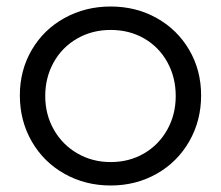

<svg xmlns="http://www.w3.org/2000/svg" viewBox="-20 -559 679 590"><path d="M41 -266Q41 -343 77.5 -405.5Q114 -468 178 -503.5Q242 -539 320 -539Q398 -539 461.5 -503.5Q525 -468 561.5 -405.5Q598 -343 598 -266Q598 -188 561.5 -124.5Q525 -61 461.5 -25Q398 11 320 11Q242 11 178 -25Q114 -61 77.5 -124.5Q41 -188 41 -266ZM520 -264Q520 -321 494.5 -367.5Q469 -414 423.5 -440.5Q378 -467 320 -467Q263 -467 217 -440.5Q171 -414 145 -367.5Q119 -321 119 -264Q119 -207 145.5 -160.5Q172 -114 218 -87.5Q264 -61 320 -61Q377 -61 422.5 -87.5Q468 -114 494 -160.5Q520 -207 520 -264Z"/></svg>

Font: Lexend HM
Style: Regular
Weight: 400
Designer: Bonnie Shaver-Troup, Thomas Jockin, Octavio Pardo
Foundry: Lexend
Version: Version 1.091